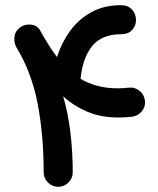

<svg xmlns="http://www.w3.org/2000/svg" viewBox="-20 -657 603 732"><path d="M53.2 -549.8Q71.8 -565.4 97.2 -563.2Q122.6 -561 133.8 -539.6Q148.4 -513.2 164.1 -487.8Q179.7 -462.4 197.3 -439.5Q214.4 -493.7 246.8 -538.6Q279.3 -583.5 327.9 -610.4Q376.5 -637.2 439.9 -637.2Q468.3 -637.2 483.4 -620.4Q498.5 -603.5 498.5 -580.6Q498.5 -558.6 483.6 -542.5Q468.8 -526.4 439.9 -526.4Q368.2 -526.4 331.5 -481.4Q294.9 -436.5 287.1 -356.4Q315.9 -339.4 350.8 -329.8Q385.7 -320.3 428.2 -320.3Q439 -320.3 449.7 -321Q460.4 -321.8 471.7 -322.8Q494.6 -325.2 512.5 -310.3Q530.3 -295.4 532.7 -272.5Q535.2 -250 520.3 -232.2Q505.4 -214.4 482.9 -211.9Q456.1 -209 431.6 -209Q364.3 -209 312 -231.4Q259.8 -253.9 220.7 -290Q239.3 -227.1 248.3 -152.8Q257.3 -78.6 257.3 0Q257.3 22.5 241 38.8Q224.6 55.2 201.7 55.2Q179.2 55.2 162.8 38.8Q146.5 22.5 146.5 0Q146.5 -140.1 123.8 -260.3Q101.1 -380.4 42 -477.5Q33.2 -493.2 34.9 -514.6Q36.6 -536.1 53.2 -549.8Z"/></svg>

Font: Mikhak-FD SemiBold
Style: Regular
Weight: 600
Designer: Amin Abedi
Version: Version 3.2